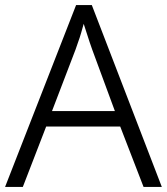

<svg xmlns="http://www.w3.org/2000/svg" viewBox="-20 -737 658 757"><path d="M546 0 454 -238H162L70 0H0L280 -717H342L618 0ZM343 -543Q340 -552 333.5 -570.5Q327 -589 321 -609Q315 -629 310 -643Q305 -625 299.5 -606Q294 -587 288 -571Q282 -555 278 -542L185 -299H433Z"/></svg>

Font: Noto Sans Syriac Eastern Light
Style: Regular
Weight: 300
Designer: Patrick Giasson and the Monotype Design Team
Foundry: Monotype Imaging Inc.
Version: Version 3.001